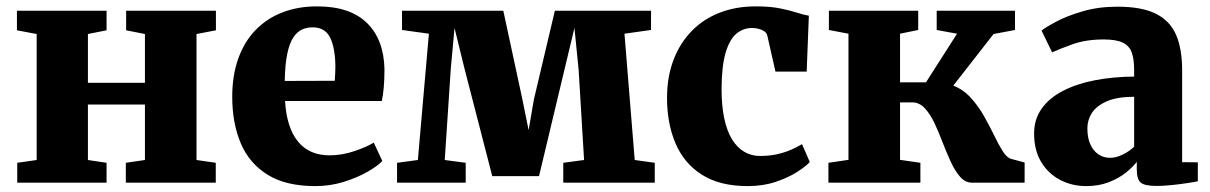

<svg xmlns="http://www.w3.org/2000/svg" viewBox="-20 -588 3896 618"><path d="M35.5 0V-64L98 -73V-478.5L34.5 -490.5V-553.5H323V-490.5L263 -478.5V-321.5H446.5V-478.5L386 -490.5V-553.5H675V-490.5L612.5 -478.5V-73L674.5 -64V0H385V-64L446.5 -73V-251.5H263V-73L323 -64V0Z M995 11Q900 11 841 -25.8Q782 -62.5 754.8 -127.2Q727.5 -192 727.5 -276.5Q727.5 -345.5 747 -399.8Q766.5 -454 802.5 -491.2Q838.5 -528.5 888.8 -548Q939 -567.5 1000.5 -567.5Q1106.5 -567.5 1161 -514.2Q1215.5 -461 1217.5 -365.5Q1217.5 -331.5 1215.2 -306.5Q1213 -281.5 1209 -263H897.5Q900 -220 910.5 -187.2Q921 -154.5 939 -132.5Q957 -110.5 982.5 -99.2Q1008 -88 1041 -88Q1080.5 -88 1120.5 -101.5Q1160.5 -115 1183 -129L1210.5 -70Q1195.5 -53.5 1162.5 -34.8Q1129.5 -16 1086 -2.5Q1042.5 11 995 11ZM896.5 -327.5 1057.5 -328Q1058 -339 1058.8 -349.5Q1059.5 -360 1059.5 -370.5Q1059.5 -430.5 1043.5 -465.2Q1027.5 -500 986 -500Q967 -500 951.2 -492.5Q935.5 -485 923.5 -466.5Q911.5 -448 904.5 -414.2Q897.5 -380.5 896.5 -327.5Z M1258 0V-64L1325 -73L1360.5 -479.5L1274 -491.5V-553.5H1600L1661.5 -268L1681.5 -169L1698.5 -268L1766 -553.5H2075.5V-491.5L1990 -479.5L2023 -73L2087.5 -64V0H1793V-64L1860 -73L1842.5 -363L1829 -498L1797 -364.5L1715 -21H1564.5L1475 -367.5L1443 -498L1431 -367.5L1411.5 -73L1479 -64V0Z M2387 11Q2296.5 11 2239 -25.8Q2181.5 -62.5 2154.2 -126.8Q2127 -191 2127 -272.5Q2127 -340 2147.5 -394.2Q2168 -448.5 2205.8 -487.5Q2243.5 -526.5 2296 -547Q2348.5 -567.5 2412.5 -567.5Q2459 -567.5 2491 -561Q2523 -554.5 2545.2 -547.2Q2567.5 -540 2583.5 -537.5L2576.5 -357.5H2476L2450 -472.5Q2448 -482 2439.8 -487.5Q2431.5 -493 2420.8 -495.5Q2410 -498 2401.5 -498Q2372.5 -498 2350.5 -479.8Q2328.5 -461.5 2315.8 -419Q2303 -376.5 2302.5 -302Q2302.5 -248.5 2311 -207.8Q2319.5 -167 2335.8 -140.2Q2352 -113.5 2375 -99.8Q2398 -86 2426 -86Q2456.5 -86 2481 -91.5Q2505.5 -97 2525.8 -105.8Q2546 -114.5 2561.5 -124L2586.5 -66.5Q2574.5 -53 2546.2 -34.8Q2518 -16.5 2477.2 -2.8Q2436.5 11 2387 11Z M2646.5 0V-64L2711 -73.5V-479.5L2648 -491.5V-553.5H2935.5V-491.5L2877 -479.5V-323H2960.5L3060.5 -479.5L2995 -491.5V-553.5H3247V-491.5L3178 -478.5L3048.5 -312.5Q3081 -299.5 3105 -273Q3129 -246.5 3147 -214.8Q3165 -183 3179.5 -153Q3194 -123 3207.2 -101.8Q3220.5 -80.5 3235 -76.5L3278 -65V0H3109Q3087 0 3070.5 -18.8Q3054 -37.5 3040.5 -66.8Q3027 -96 3014.2 -129.2Q3001.5 -162.5 2987.8 -191.8Q2974 -221 2956.5 -239.8Q2939 -258.5 2916 -258.5H2877V-73.5L2942.5 -64V0Z M3476 11Q3430.5 11 3392.2 -9Q3354 -29 3331.2 -66.8Q3308.5 -104.5 3308.5 -158.5Q3308.5 -204 3332.8 -238.2Q3357 -272.5 3400.8 -295.2Q3444.5 -318 3503.2 -329.5Q3562 -341 3630.5 -341.5V-363Q3630.5 -397 3623 -418.5Q3615.5 -440 3594.5 -450.5Q3573.5 -461 3532.5 -461Q3475.5 -461 3433 -445.8Q3390.5 -430.5 3366.5 -419.5L3332.5 -489.5Q3346 -500.5 3380.5 -518.8Q3415 -537 3465.5 -551.8Q3516 -566.5 3576.5 -566.5Q3655 -566.5 3700.5 -543.8Q3746 -521 3765.5 -475.8Q3785 -430.5 3785 -362.5V-66L3835.5 -65.5V-4.5Q3824 -2 3800.8 1.5Q3777.5 5 3750.8 7.8Q3724 10.5 3702.5 10.5Q3664 10.5 3651.5 -0.5Q3639 -11.5 3639 -43V-67Q3626.5 -50.5 3603.8 -32.2Q3581 -14 3548.8 -1.5Q3516.5 11 3476 11ZM3554 -80Q3572 -80 3593.8 -90.5Q3615.5 -101 3630.5 -116V-276.5Q3576 -276.5 3542.8 -262Q3509.5 -247.5 3494.8 -224.8Q3480 -202 3480 -175Q3480 -145 3489.2 -124Q3498.5 -103 3515 -91.5Q3531.5 -80 3554 -80Z"/></svg>

Font: Merriweather 24pt Black
Style: Regular
Weight: 900
Designer: Eben Sorkin
Foundry: Eben Sorkin
Version: Version 2.100